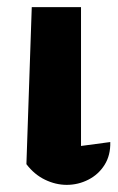

<svg xmlns="http://www.w3.org/2000/svg" viewBox="-20 -509 332 538"><path d="M54 -49 69 -489H207V-100L289 -111Q290 -74 273 -47Q256 -20 227.5 -5.5Q199 9 167 9Q136 9 106 -5.5Q76 -20 54 -49Z"/></svg>

Font: Piazzolla
Style: Bold
Weight: 700
Designer: Juan Pablo del Peral
Foundry: Huerta Tipografica
Version: Version 1.330